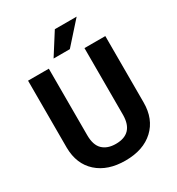

<svg xmlns="http://www.w3.org/2000/svg" viewBox="-211 -1032 1080 1173"><g transform="rotate(-30 329.0 -445.5)"><path d="M56.6 0ZM601.6 -710.9V-242.7Q601.6 -126 528.6 -58.1Q455.6 9.8 329.1 9.8Q204.6 9.8 131.3 -56.2Q58.1 -122.1 56.6 -237.3V-710.9H203.1V-241.7Q203.1 -171.9 236.6 -139.9Q270 -107.9 329.1 -107.9Q452.6 -107.9 454.6 -237.8V-710.9ZM355.5 -901.4H509.3L374 -750H259.3Z"/></g></svg>

Font: Roboto
Style: Bold
Weight: 700
Designer: Google
Version: Version 2.134; 2016; ttfautohint (v1.6)